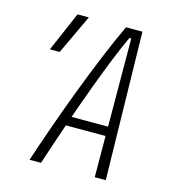

<svg xmlns="http://www.w3.org/2000/svg" viewBox="-104 -783 795 871"><g transform="rotate(15 293.0 -347.0)"><path d="M167.5 0H113.8Q137.2 -71.3 168.7 -160.9Q200.2 -250.5 236.3 -345.9Q272.5 -441.4 309.6 -531.5Q346.7 -621.6 380.9 -693.8H458L471.7 0H419.9L418.9 -193.4H232.4Q213.9 -139.6 197.3 -90.1Q180.7 -40.5 167.5 0ZM247.6 -237.3H418.9L417 -650.9H408.2Q383.8 -598.1 356.4 -530Q329.1 -461.9 301.3 -386.7Q273.4 -311.5 247.6 -237.3ZM73.2 -507.8 153.3 -693.4H206.5L119.1 -507.8Z"/></g></svg>

Font: Cascadia Mono PL ExtraLight
Style: Italic
Weight: 200
Italic angle: -10°
Monospace: yes
Designer: Aaron Bell
Foundry: Saja Typeworks
Version: Version 2404.023; ttfautohint (v1.8.4)